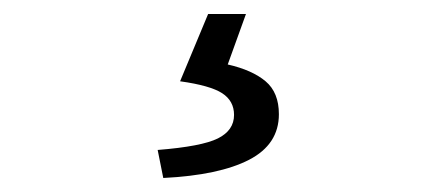

<svg xmlns="http://www.w3.org/2000/svg" viewBox="-20 -28 640 274"><path d="M213 226 205 186Q268 181 291 169.5Q314 158 314 136Q314 116 297 105Q280 94 237 88L277 -8H331L305 64Q340 72 359 88Q378 104 378 135Q378 178 335.5 200Q293 222 213 226Z"/></svg>

Font: Source Code Pro
Style: Regular
Weight: 400
Monospace: yes
Designer: Paul D. Hunt, Teo Tuominen
Foundry: Adobe Systems Incorporated
Version: Version 1.018;hotconv 1.0.116;makeotfexe 2.5.65601